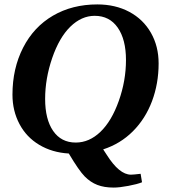

<svg xmlns="http://www.w3.org/2000/svg" viewBox="-20 -682 762 864"><path d="M693.8 -396.5Q693.8 -306.2 664.1 -226.8Q634.3 -147.5 577.9 -91.1Q521.5 -34.7 444.3 -9.8L460 14.2Q516.6 104 569.3 104Q579.6 104 612.8 100.1L619.1 138.2Q597.7 147 557.4 154.5Q517.1 162.1 491.7 162.1Q448.7 162.1 418 150.1Q387.2 138.2 361.3 112.1Q335.4 85.9 289.6 8.8Q214.4 4.4 156.5 -30.3Q98.6 -64.9 67.4 -124.3Q36.1 -183.6 36.1 -255.9Q36.1 -374 84 -467.5Q131.8 -561 218.5 -611.6Q305.2 -662.1 418 -662.1Q499 -662.1 561.8 -628.7Q624.5 -595.2 659.2 -534.4Q693.8 -473.6 693.8 -396.5ZM546.9 -411.6Q546.9 -504.4 509.8 -557.6Q472.7 -610.8 406.2 -610.8Q346.7 -610.8 296.6 -562Q246.6 -513.2 214.8 -420.7Q183.1 -328.1 183.1 -236.8Q183.1 -145 219.2 -92.8Q255.4 -40.5 320.8 -40.5Q381.8 -40.5 432.1 -88.9Q482.4 -137.2 514.6 -228Q546.9 -318.8 546.9 -411.6Z"/></svg>

Font: Tinos
Style: Bold Italic
Weight: 700
Italic angle: -16.333°
Designer: Steve Matteson
Foundry: Monotype Imaging Inc.
Version: Version 1.23